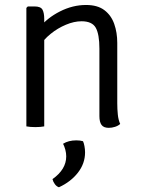

<svg xmlns="http://www.w3.org/2000/svg" viewBox="-20 -520 585 790"><path d="M122 -493.5Q147.5 -493.5 154.8 -480.2Q162 -467 162 -442V0Q155 1.5 145.5 2.2Q136 3 125.5 3Q114.5 3 105 2.2Q95.5 1.5 88.5 0V-487.5L94.5 -493.5ZM462.5 -95Q462.5 -70.5 464.8 -48.5Q467 -26.5 474.5 -10Q466.5 -2.5 453.5 1.8Q440.5 6 427.5 6Q406.5 6 397.8 -6Q389 -18 389 -42.5V-320Q389 -379 374 -405.8Q359 -432.5 315.5 -432.5Q285 -432.5 251 -418.2Q217 -404 187.8 -380.2Q158.5 -356.5 142 -327.5V-406Q174.5 -446.5 226.8 -473Q279 -499.5 334 -499.5Q381.5 -499.5 409.5 -478.2Q437.5 -457 450 -421.5Q462.5 -386 462.5 -343.5ZM321.5 61Q325 68 327.5 81.2Q330 94.5 330 107Q330 152.5 300.8 190.2Q271.5 228 222.5 250.5Q213 247.5 205.8 237.8Q198.5 228 196 217Q252.5 177 252.5 123.5Q252.5 110 248.8 96Q245 82 239.5 71.5Q262 57.5 294 57.5Q310 57.5 321.5 61Z"/></svg>

Font: Signika
Style: Regular
Weight: 300
Designer: Anna Giedry
Foundry: Anna Giedry
Version: Version 2.000